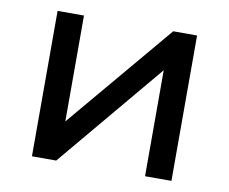

<svg xmlns="http://www.w3.org/2000/svg" viewBox="-64 -609 822 689"><g transform="rotate(10 347.0 -265.0)"><path d="M92.8 0V-529.8H189V-144L514.2 -529.8H601.1V0H504.9V-386.2L181.2 0Z"/></g></svg>

Font: Montserrat Medium
Style: Regular
Weight: 500
Designer: Julieta Ulanovsky
Foundry: Julieta Ulanovsky
Version: Version 7.200